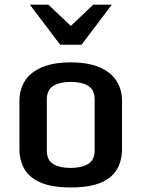

<svg xmlns="http://www.w3.org/2000/svg" viewBox="-20 -804 615 835"><path d="M287.6 11.2Q206.5 11.2 157.5 -9.8Q108.4 -30.8 86.4 -68.6Q64.5 -106.4 64.5 -157.2V-364.3Q64.5 -416 89.4 -453.9Q114.3 -491.7 164.1 -512.2Q213.9 -532.7 287.6 -532.7Q361.3 -532.7 410.9 -512.2Q460.4 -491.7 485.6 -453.9Q510.7 -416 510.7 -364.3V-157.2Q510.7 -106.4 489.3 -68.6Q467.8 -30.8 418.9 -9.8Q370.1 11.2 287.6 11.2ZM287.6 -73.7Q334 -73.7 362.8 -90.8Q391.6 -107.9 391.6 -150.4V-370.6Q391.6 -413.6 363.5 -430.7Q335.4 -447.8 287.6 -447.8Q240.7 -447.8 212.2 -430.7Q183.6 -413.6 183.6 -370.6V-150.4Q183.6 -107.9 211.2 -90.8Q238.8 -73.7 287.6 -73.7ZM241.7 -609.4 109.9 -783.7H190.4L307.6 -672.9H269L385.3 -783.7H466.3L334.5 -609.4Z"/></svg>

Font: Monda SemiBold
Style: Regular
Weight: 600
Designer: Vernon Adams
Foundry: Vernon Adams
Version: Version 2.200